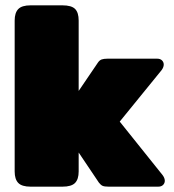

<svg xmlns="http://www.w3.org/2000/svg" viewBox="-20 -700 654 720"><path d="M35 -57V-623Q35 -652 48.5 -666Q62 -680 95 -680H214Q248 -680 261.5 -666.5Q275 -653 275 -623V-359L347 -465Q353 -474 361 -477Q369 -480 384 -480H569Q581 -480 587.5 -473.5Q594 -467 594 -458Q594 -448 586 -437L429 -244L590 -43Q598 -32 598 -22Q598 -13 591.5 -6.5Q585 0 573 0H388Q372 0 365 -3Q358 -6 351 -15L275 -128V-57Q275 -28 261.5 -14Q248 0 214 0H95Q62 0 48.5 -14Q35 -28 35 -57Z"/></svg>

Font: Mitr
Style: Bold
Weight: 700
Designer: Thanarat Vachiruckul
Foundry: Cadson Demak
Version: Version 1.002